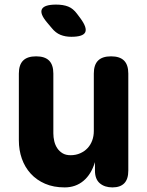

<svg xmlns="http://www.w3.org/2000/svg" viewBox="-20 -805 640 835"><path d="M388 -235V-485Q388 -523 406.5 -541.5Q425 -560 463 -560Q501 -560 519.5 -541.5Q538 -523 538 -485V-63Q538 -26 520.5 -8Q503 10 469 10Q435 10 414 -8Q393 -26 393 -63V-100Q377 -47 343 -18.5Q309 10 261 10Q213 10 176 -6Q139 -22 113.5 -50Q88 -78 75 -115Q62 -152 62 -195V-485Q62 -523 80.5 -541.5Q99 -560 137 -560Q175 -560 193.5 -541.5Q212 -523 212 -485V-225Q212 -208 216 -191Q220 -174 229 -160.5Q238 -147 252 -138.5Q266 -130 287 -130Q310 -130 329 -138.5Q348 -147 361 -161Q374 -175 381 -194Q388 -213 388 -235ZM205 -683 184 -708Q152 -746 162.5 -765.5Q173 -785 224 -785Q255 -785 276.5 -776.5Q298 -768 315 -745L330 -725Q360 -684 350.5 -664.5Q341 -645 290 -645Q264 -645 243 -653.5Q222 -662 205 -683Z"/></svg>

Font: Maple Mono NL ExtraBold
Style: Regular
Weight: 800
Monospace: yes
Designer: subframe7536
Version: Version 7.000